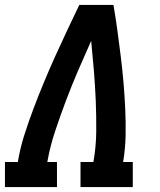

<svg xmlns="http://www.w3.org/2000/svg" viewBox="-24 -755 644 775"><path d="M-4 0V-101H48Q57 -156 74 -209.5Q91 -263 111 -316Q131 -369 153 -422Q175 -475 198.5 -527Q222 -579 246.5 -631Q271 -683 296 -735H434Q443 -683 450 -631Q457 -579 463.5 -527Q470 -475 474.5 -422Q479 -369 481.5 -316Q484 -263 483 -209Q482 -155 473 -101H512V0H301V-101H353Q364 -163 364.5 -225Q365 -287 362.5 -348Q360 -409 355 -469.5Q350 -530 344 -590Q317 -530 291 -469.5Q265 -409 242 -348Q219 -287 198.5 -225.5Q178 -164 167 -101H206V0Z"/></svg>

Font: Iosevka Curly Slab ExObl
Style: Bold
Weight: 700
Width: 7
Italic angle: -9°
Monospace: yes
Designer: Belleve Invis
Foundry: Belleve Invis
Version: Version 11.0.0; ttfautohint (v1.8.3)